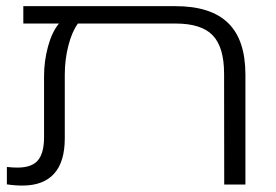

<svg xmlns="http://www.w3.org/2000/svg" viewBox="-20 -591 885 615"><path d="M541.5 -571.3Q655.3 -571.3 710.7 -517.3Q766.1 -463.4 766.1 -351.6V0H698.2L697.8 -354.5Q697.8 -439.9 661.4 -477.8Q625 -515.6 542.5 -515.6H229.5Q210.4 -489.3 199 -444.8Q187.5 -400.4 187.5 -351.6V-147.9Q187.5 -72.3 153.1 -34.4Q118.7 3.4 51.8 3.4Q39.1 3.4 27.1 2.4Q15.1 1.5 2 -0.5V-56.2Q11.2 -55.2 19.8 -54.7Q28.3 -54.2 36.1 -54.2Q82 -54.2 101.6 -77.6Q121.1 -101.1 121.1 -151.4V-347.2Q121.1 -395.5 133.8 -442.1Q146.5 -488.8 168.9 -515.6H54.7V-571.3Z"/></svg>

Font: Heebo Light
Style: Regular
Weight: 300
Designer: Oded Ezer
Foundry: Ezer Type House
Version: Version 3.100